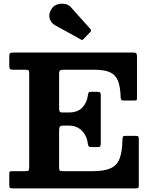

<svg xmlns="http://www.w3.org/2000/svg" viewBox="-20 -1040 839 1060"><path d="M118 -655Q132.5 -655 136.9 -652.1Q141.2 -649.2 141.2 -635V-119.5Q141.2 -102.3 137.6 -98.6Q134 -95 116.7 -95H49.2Q38 -95 34.6 -93.3Q31.2 -91.5 31.2 -80V-18Q31.2 -4 36 -2Q40.7 0 53.7 0H727.3Q740.3 0 743.3 -2.7Q746.3 -5.5 746.3 -18.5V-270Q746.3 -283.3 743.1 -286.6Q740 -290 726.8 -290H674.8Q661.3 -290 658.9 -286Q656.5 -282 656 -267.5Q654.8 -202.8 640.5 -165Q626.3 -127.3 591.1 -111.1Q556 -95 491.3 -95H330.8Q315 -95 310.6 -97.6Q306.3 -100.3 306.3 -116V-321Q306.3 -335.5 311 -341Q315.8 -346.5 327.3 -346.5H361.8Q391.5 -346.5 413.3 -333.1Q435 -319.7 448.1 -297.7Q461.3 -275.7 464.5 -249.5Q466.3 -237.5 469.4 -232.7Q472.5 -228 482.5 -228H517.8Q530.3 -228 533.3 -232Q536.3 -236 536.3 -248.5V-513.5Q536.3 -525.8 532.5 -529.4Q528.8 -533 516.5 -533H480.5Q471.5 -533 469 -528.4Q466.5 -523.8 465 -513Q460.3 -473.5 434.5 -446.3Q408.8 -419 359.5 -419H324.3Q312.3 -419 309.3 -424.5Q306.3 -430 306.3 -444.5V-632.2Q306.3 -647.5 312 -651.2Q317.8 -655 331.8 -655H501.3Q556.8 -655 587.6 -640.7Q618.5 -626.5 631.5 -593.5Q644.5 -560.5 646 -504.5Q646.5 -495 648.9 -490Q651.3 -485 662.3 -485H719.8Q733.5 -485 734.9 -488.2Q736.3 -491.5 736.3 -504.5V-726Q736.3 -741.7 732.3 -745.9Q728.3 -750 712.3 -750H53.7Q40.5 -750 35.9 -746.6Q31.2 -743.3 31.2 -729V-677.5Q31.2 -664.2 34.5 -659.6Q37.7 -655 51.7 -655ZM426.5 -822Q432 -818.5 434.8 -819.5Q437.5 -820.5 441.5 -825L478.5 -863Q487 -872 478 -881L371 -1000.5Q359.5 -1014 339.4 -1018Q319.3 -1022 299.3 -1016.4Q279.2 -1010.8 267.5 -995Q247 -967.3 253.7 -940.5Q260.5 -913.8 283.5 -901Z"/></svg>

Font: Besley
Style: Regular
Weight: 400
Designer: Owen Earl
Foundry: indestructible type*
Version: Version 4.000